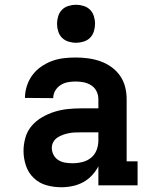

<svg xmlns="http://www.w3.org/2000/svg" viewBox="-20 -780 640 808"><path d="M238 8Q206 8 175.5 -0.5Q145 -9 122 -31Q99 -53 89 -83.5Q79 -114 79 -145Q79 -173 87 -201Q95 -229 113.5 -250.5Q132 -272 157 -286.5Q182 -301 209 -309.5Q236 -318 264.5 -321Q293 -324 321 -324H394V-362Q394 -380 386.5 -395.5Q379 -411 364.5 -420.5Q350 -430 333 -433.5Q316 -437 298 -437Q282 -437 265.5 -434Q249 -431 235 -422Q221 -413 212.5 -398.5Q204 -384 204 -367Q204 -367 204 -367Q204 -367 204 -367L85 -368Q85 -368 85 -368Q85 -368 85 -368Q85 -393 93 -418Q101 -443 116 -463.5Q131 -484 152.5 -499Q174 -514 198 -523Q222 -532 247.5 -535Q273 -538 298 -538Q325 -538 351 -534.5Q377 -531 401.5 -522.5Q426 -514 448 -498.5Q470 -483 485 -461.5Q500 -440 506.5 -414.5Q513 -389 513 -362V-101H559V0H394V-80Q383 -59 366.5 -41.5Q350 -24 329.5 -13Q309 -2 285.5 3Q262 8 238 8ZM285 -93Q306 -93 326.5 -98Q347 -103 363 -116Q379 -129 386.5 -148.5Q394 -168 394 -189V-223H321Q308 -223 295 -222.5Q282 -222 269.5 -219.5Q257 -217 244.5 -212.5Q232 -208 221.5 -201Q211 -194 204.5 -182.5Q198 -171 198 -158Q198 -142 205.5 -128Q213 -114 226 -106Q239 -98 254.5 -95.5Q270 -93 285 -93ZM300 -600Q284 -600 268 -605Q252 -610 241 -621Q230 -632 225 -648Q220 -664 220 -680Q220 -696 225 -712Q230 -728 241 -739Q252 -750 268 -755Q284 -760 300 -760Q316 -760 332 -755Q348 -750 359 -739Q370 -728 375 -712Q380 -696 380 -680Q380 -664 375 -648Q370 -632 359 -621Q348 -610 332 -605Q316 -600 300 -600Z"/></svg>

Font: Iosevka Curly Slab Extended
Style: Bold
Weight: 700
Width: 7
Monospace: yes
Designer: Belleve Invis
Foundry: Belleve Invis
Version: Version 11.1.0; ttfautohint (v1.8.3)